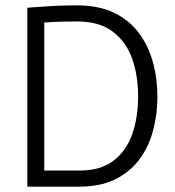

<svg xmlns="http://www.w3.org/2000/svg" viewBox="-20 -696 652 716"><path d="M82 0V-667Q82 -667 106.5 -669Q131 -671 173 -673.5Q215 -676 267 -676Q348 -676 405 -648.5Q462 -621 497.5 -573.5Q533 -526 550 -465Q567 -404 567 -336Q567 -269 550.5 -208Q534 -147 499 -100.5Q464 -54 409 -27Q354 0 277 0ZM145 -60H277Q355 -60 403 -96.5Q451 -133 473 -195.5Q495 -258 495 -336Q495 -415 472.5 -478Q450 -541 400 -578.5Q350 -616 267 -616Q211 -616 178 -614Q145 -612 145 -612Z"/></svg>

Font: Epunda Sans Light
Style: Regular
Weight: 300
Designer: Simon Atzbach
Foundry: typofactur
Version: Version 2.204; ttfautohint (v1.8.4.7-5d5b)